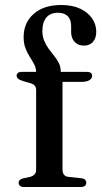

<svg xmlns="http://www.w3.org/2000/svg" viewBox="-20 -748 408 768"><path d="M230 -70Q230 -57 236 -49.2Q242 -41.5 254 -40.5L305 -35Q315.5 -34 320.2 -29Q325 -24 325 -17Q325 0 302.5 0H76Q66 0 60.2 -4.5Q54.5 -9 54.5 -16.5Q54.5 -23.5 59.2 -28Q64 -32.5 74 -35L98.5 -40Q111.5 -43.5 118 -50.2Q124.5 -57 124.5 -69V-387.5Q124.5 -398 119.5 -404.8Q114.5 -411.5 100.5 -415.5L73 -423.5Q57 -428.5 51.8 -433.8Q46.5 -439 46.5 -445Q46.5 -452 51.5 -456.2Q56.5 -460.5 67 -460.5H149.5L124.5 -442V-459.5Q124.5 -475.5 117 -490Q109.5 -504.5 99.5 -520Q89.5 -535.5 82 -554.8Q74.5 -574 74.5 -599.5Q74.5 -657 114.8 -692.5Q155 -728 225 -728Q269.5 -728 300.8 -713.2Q332 -698.5 348.5 -674.2Q365 -650 365 -621.5Q365 -594.5 351.5 -580Q338 -565.5 316 -565.5Q292.5 -565.5 278.5 -580.5Q264.5 -595.5 264.5 -620.5V-644.5Q264.5 -670 250.8 -683.5Q237 -697 212 -697Q181.5 -697 165.5 -678Q149.5 -659 149.5 -624.5Q149.5 -602.5 156.8 -585Q164 -567.5 175 -552.5Q186 -537.5 197.2 -523.8Q208.5 -510 215.8 -495Q223 -480 223 -462.5V-441.5L209 -460.5H327.5Q338 -460.5 343.2 -456.5Q348.5 -452.5 348.5 -445Q348.5 -434.5 338 -427.5Q327.5 -420.5 304.5 -420.5H230Z"/></svg>

Font: Fraunces 10pt
Style: Regular
Weight: 400
Version: Version 1.000;[b76b70a41]